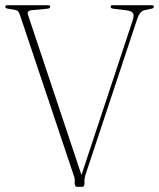

<svg xmlns="http://www.w3.org/2000/svg" viewBox="-24 -720 612 740"><path d="M402.5 -694Q402.5 -700 410.5 -700H560.5Q569 -700 569 -694Q569 -688 559.5 -686.5L532 -680.5Q514.5 -676.5 504.5 -646L305 -45Q304 -41 302.8 -35.5Q301.5 -30 301.5 -23.5V-13Q301.5 0 293 0H273Q264 0 264 -13V-23.5Q264 -30.5 262.8 -35.8Q261.5 -41 259 -47.5L53 -662Q47 -680 36.5 -681.5L6.5 -686.5Q-3.5 -688 -3.5 -694Q-3.5 -700 4.5 -700H161Q169.5 -700 169.5 -694Q169.5 -687.5 159 -686.5L96.5 -680.5Q78 -678.5 84.5 -661L290 -45.5L487.5 -642Q493.5 -661 488.5 -669.5Q483.5 -678 462 -680.5L412.5 -686.5Q402.5 -687.5 402.5 -694Z"/></svg>

Font: Fraunces 144pt Soft Thin
Style: Regular
Weight: 100
Version: Version 1.000;[0bf87f6ff]